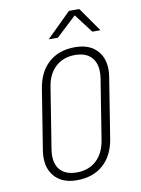

<svg xmlns="http://www.w3.org/2000/svg" viewBox="-102 -1018 804 1096"><g transform="rotate(-10 300.0 -470.0)"><path d="M254 10Q166 10 121.5 -44.5Q77 -99 91 -190L147 -540Q162 -635 221 -687.5Q280 -740 373 -740Q462 -740 506.5 -685.5Q551 -631 537 -540L481 -190Q466 -95 407 -42.5Q348 10 254 10ZM261 -34Q330 -34 374.5 -75Q419 -116 431 -190L487 -540Q498 -614 466 -655Q434 -696 366 -696Q298 -696 253 -655Q208 -614 197 -540L141 -190Q129 -116 160.5 -75Q192 -34 261 -34ZM234 -810 376 -950H436L534 -810H487L404 -919L287 -810Z"/></g></svg>

Font: JetBrains Mono NL Thin
Style: Italic
Weight: 100
Italic angle: -9°
Monospace: yes
Designer: Philipp Nurullin, Konstantin Bulenkov
Foundry: JetBrains
Version: Version 2.305; ttfautohint (v1.8.4.7-5d5b)